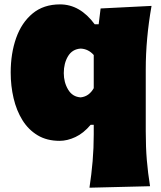

<svg xmlns="http://www.w3.org/2000/svg" viewBox="-20 -625 734 876"><path d="M388.2 231.4Q397.5 170.4 402.6 110.6Q407.7 50.8 407.7 -12.2V-55.7H393.6Q361.3 -17.1 324.2 0.2Q287.1 17.6 252 17.6Q193.8 17.6 151.6 -7.8Q109.4 -33.2 82.3 -76.9Q55.2 -120.6 42 -176.8Q28.8 -232.9 28.8 -293.9Q28.8 -381.3 53.7 -451.7Q78.6 -522 128.7 -563.5Q178.7 -605 253.9 -605Q345.2 -605 412.1 -514.2H430.2L439 -586.4L671.4 -598.1Q645 -448.7 645 -308.6V-25.9Q645 47.4 649.9 105.5Q654.8 163.6 664.6 224.6ZM348.1 -180.7Q368.7 -183.1 383.3 -194.1Q397.9 -205.1 407.7 -222.7V-374Q382.8 -401.9 348.1 -403.3Q310.1 -400.9 290.5 -368.7Q271 -336.4 271 -291.5Q271 -249.5 290.8 -216.3Q310.5 -183.1 348.1 -180.7Z"/></svg>

Font: Pinar Black
Style: Regular
Weight: 900
Designer: Amin Abedi
Version: Version 3.000